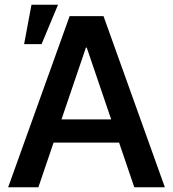

<svg xmlns="http://www.w3.org/2000/svg" viewBox="-20 -796 735 816"><path d="M143.1 0H14.6L275.9 -727.5H419.9L680.7 0H550.8L348.6 -593.8H345.2ZM160.2 -288.6H534.7V-189.9H160.2ZM82.5 -608.4 113.8 -775.9H226.6L156.7 -608.4Z"/></svg>

Font: Inter Cardless Tabular Medium
Style: Regular
Weight: 500
Designer: Rasmus Andersson
Foundry: rsms
Version: Version 4.000;git-4fc901f